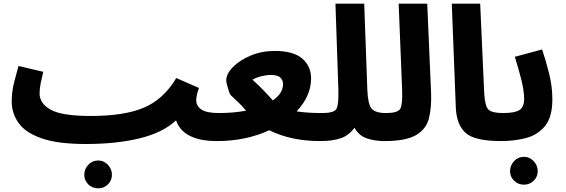

<svg xmlns="http://www.w3.org/2000/svg" viewBox="-20 -765 3087 1048"><path d="M1165 5Q1209 5 1231.5 -16.5Q1254 -38 1254 -73Q1254 -104 1236 -126Q1218 -148 1175 -148Q1108 -148 1079.5 -167Q1051 -186 1051 -219Q1051 -242 1066 -285L942 -339Q874 -224 767 -178Q660 -132 475 -132L449 21Q616 21 742.5 -10Q869 -41 941 -108Q980 5 1165 5ZM449 21 495 -11 475 -132Q318 -132 257 -166Q196 -200 196 -255Q196 -281 202.5 -312.5Q209 -344 216 -373L81 -405Q70 -367 57 -315.5Q44 -264 44 -211Q44 -148 80.5 -95Q117 -42 205.5 -10.5Q294 21 449 21ZM516 263Q547 263 569 241.5Q591 220 591 189Q591 158 569 134.5Q547 111 516 111Q484 111 462 134.5Q440 158 440 189Q440 220 462 241.5Q484 263 516 263Z M1818 -73Q1818 -104 1799 -126Q1780 -148 1738 -148Q1657 -148 1599 -157Q1678 -241 1678 -337Q1678 -404 1629.5 -445.5Q1581 -487 1480 -487Q1409 -487 1349 -462Q1289 -437 1252 -399.5Q1215 -362 1215 -327Q1215 -314 1224.5 -282Q1234 -250 1240 -245Q1260 -227 1282 -205.5Q1304 -184 1323 -161Q1255 -148 1173 -148L1163 5Q1245 5 1317.5 -10.5Q1390 -26 1450 -54Q1568 5 1728 5Q1771 5 1794.5 -16.5Q1818 -38 1818 -73ZM1358 -330Q1381 -343 1409 -349.5Q1437 -356 1457 -356Q1496 -356 1510.5 -341Q1525 -326 1525 -306Q1525 -256 1469 -217Q1417 -277 1358 -330Z M2166 -73Q2166 -104 2147.5 -126Q2129 -148 2087 -148Q2029 -148 2008.5 -172Q1988 -196 1985 -275L1968 -745H1811L1827 -274Q1829 -194 1816.5 -171Q1804 -148 1739 -148L1729 5Q1795 5 1840 -10.5Q1885 -26 1915 -68Q1939 -24 1983 -9.5Q2027 5 2077 5Q2121 5 2143.5 -16.5Q2166 -38 2166 -73Z M2077 5Q2196 5 2251.5 -28Q2307 -61 2321.5 -120Q2336 -179 2333 -258L2312 -745H2156L2175 -274Q2178 -194 2164.5 -171Q2151 -148 2087 -148Z M2716 5Q2760 5 2783 -16.5Q2806 -38 2806 -73Q2806 -104 2787.5 -126Q2769 -148 2726 -148Q2666 -148 2646.5 -166.5Q2627 -185 2623 -256L2601 -745H2446L2468 -178Q2472 -84 2521.5 -39.5Q2571 5 2716 5Z M2717 5Q2785 5 2849 -11Q2913 -27 2954 -76Q2995 -125 2995 -223Q2995 -294 2976 -368.5Q2957 -443 2939 -495L2790 -455Q2807 -402 2824 -336Q2841 -270 2841 -225Q2841 -181 2815.5 -164.5Q2790 -148 2727 -148ZM2840 243Q2871 243 2893 221.5Q2915 200 2915 169Q2915 138 2893 114.5Q2871 91 2840 91Q2808 91 2786 114.5Q2764 138 2764 169Q2764 200 2786 221.5Q2808 243 2840 243Z"/></svg>

Font: Noto Sans Arabic Extra
Style: Regular
Weight: 800
Designer: Nadine Chahine - Monotype Design Team
Foundry: Monotype Imaging Inc.
Version: Version 1.902